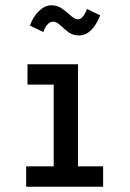

<svg xmlns="http://www.w3.org/2000/svg" viewBox="-20 -706 490 726"><path d="M79 0V-77H183V-386H84V-463H275V-77H370V0ZM309 -672 359 -648Q328 -572 279 -572Q255 -572 238 -585Q221 -598 207.5 -611Q194 -624 181 -624Q169 -624 159.5 -613.5Q150 -603 144 -585L93 -609Q105 -643 127.5 -664.5Q150 -686 174 -686Q198 -686 216 -672.5Q234 -659 248.5 -646Q263 -633 275 -633Q294 -633 309 -672Z"/></svg>

Font: Inconsolata SemiCondensed SemiBold
Style: Regular
Weight: 600
Width: 4
Monospace: yes
Designer: Raph Levien, Cyreal, Brenton Simpson
Foundry: Raph Levien, Cyreal, Google
Version: Version 3.001; ttfautohint (v1.8.2.53-6de2)